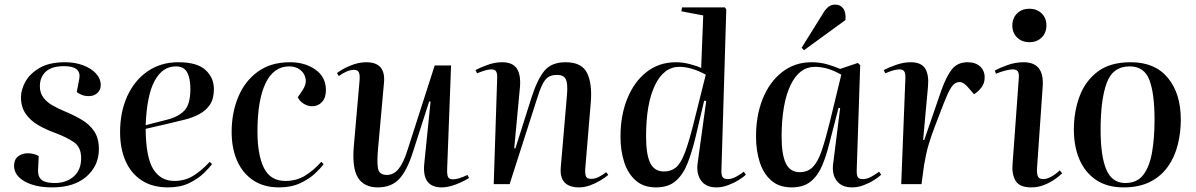

<svg xmlns="http://www.w3.org/2000/svg" viewBox="-20 -799 5189 833"><path d="M218 -5Q267 -5 299.5 -33Q332 -61 332 -113Q332 -160 301.5 -181.5Q271 -203 215 -224Q179 -237 146 -256Q113 -275 92 -304.5Q71 -334 71 -377Q71 -410 90.5 -445Q110 -480 152 -504.5Q194 -529 263 -529Q305 -529 340 -516Q375 -503 396 -480.5Q417 -458 417 -430Q417 -409 402.5 -395.5Q388 -382 365 -382Q348 -382 334.5 -387.5Q321 -393 313 -400L324 -457Q334 -512 258 -512Q204 -512 178.5 -488Q153 -464 153 -425Q153 -396 168 -376Q183 -356 206.5 -342.5Q230 -329 256 -318Q300 -300 334.5 -279.5Q369 -259 389 -229Q409 -199 409 -152Q409 -80 355 -33Q301 14 207 14Q133 14 87 -12Q41 -38 41 -80Q41 -107 58.5 -120.5Q76 -134 100 -134Q127 -134 148 -122L145 -59Q145 -30 162 -17.5Q179 -5 218 -5Z M754 -529Q835 -529 871.5 -495.5Q908 -462 908 -413Q908 -370 890.5 -344.5Q873 -319 845 -304Q817 -289 783.5 -280.5Q750 -272 720 -265L612 -240Q613 -116 645 -65Q677 -14 737 -14Q781 -14 817 -35.5Q853 -57 890 -97L900 -87Q889 -72 864.5 -48Q840 -24 801.5 -5Q763 14 709 14Q641 14 594.5 -16.5Q548 -47 524.5 -101Q501 -155 501 -225Q501 -314 532.5 -382.5Q564 -451 621 -490Q678 -529 754 -529ZM806 -413Q806 -459 792 -485Q778 -511 743 -511Q685 -511 651 -448.5Q617 -386 612 -256L706 -280Q756 -293 781 -320.5Q806 -348 806 -413Z M1238 -529Q1303 -529 1348.5 -497Q1394 -465 1394 -408Q1394 -375 1377 -356.5Q1360 -338 1334 -338Q1315 -338 1297.5 -349Q1280 -360 1272 -377L1291 -405Q1310 -432 1306 -456.5Q1302 -481 1282.5 -496Q1263 -511 1235 -511Q1167 -511 1132 -437.5Q1097 -364 1097 -229Q1097 -127 1125 -70.5Q1153 -14 1218 -14Q1266 -14 1303 -36.5Q1340 -59 1374 -97L1384 -87Q1372 -70 1347 -46.5Q1322 -23 1283 -4.5Q1244 14 1190 14Q1125 14 1079 -16.5Q1033 -47 1009 -101Q985 -155 985 -227Q985 -309 1013.5 -378Q1042 -447 1098.5 -488Q1155 -529 1238 -529Z M1442 -482Q1465 -500 1500.5 -514.5Q1536 -529 1569 -529Q1654 -529 1646 -441L1620 -152Q1615 -96 1620 -68Q1625 -40 1658 -40Q1688 -40 1709.5 -66.5Q1731 -93 1748 -148L1866 -515H1937L1920 -67Q1919 -43 1923.5 -32Q1928 -21 1945 -21Q1969 -21 2008 -40L2015 -27Q1994 -13 1959.5 0.5Q1925 14 1896 14Q1809 14 1821 -92L1848 -358L1842 -359L1772 -141Q1746 -59 1712 -22.5Q1678 14 1619 14Q1560 14 1533.5 -27.5Q1507 -69 1515 -164L1540 -450Q1542 -474 1537 -485Q1532 -496 1516 -496Q1499 -496 1481 -487.5Q1463 -479 1450 -469Z M2619 -40Q2606 -29 2585.5 -16.5Q2565 -4 2540.5 5Q2516 14 2493 14Q2405 14 2413 -74L2440 -389Q2444 -437 2434.5 -455.5Q2425 -474 2397 -474Q2373 -474 2358.5 -464.5Q2344 -455 2332.5 -431Q2321 -407 2308 -365L2191 0H2122L2137 -459Q2138 -480 2132.5 -489Q2127 -498 2111 -498Q2091 -498 2050 -481L2043 -495Q2059 -504 2092.5 -516.5Q2126 -529 2158 -529Q2204 -529 2222 -502Q2240 -475 2236 -423L2211 -156L2216 -155L2287 -379Q2312 -456 2342.5 -492.5Q2373 -529 2434 -529Q2504 -529 2527 -482.5Q2550 -436 2543 -353L2519 -66Q2518 -44 2522.5 -33.5Q2527 -23 2544 -23Q2562 -23 2579 -32Q2596 -41 2610 -52Z M3110 -62Q3109 -41 3114.5 -31.5Q3120 -22 3137 -22Q3155 -22 3174 -32.5Q3193 -43 3207 -54L3216 -41Q3206 -31 3185 -18Q3164 -5 3138.5 4.5Q3113 14 3089 14Q3042 14 3021 -16.5Q3000 -47 3007 -93L3044 -361L3035 -362L2996 -197Q2982 -140 2963.5 -92Q2945 -44 2913 -15Q2881 14 2826 14Q2772 14 2738 -16Q2704 -46 2688 -96Q2672 -146 2672 -206Q2672 -298 2701.5 -371Q2731 -444 2785 -486.5Q2839 -529 2913 -529Q2941 -529 2972.5 -521Q3004 -513 3022 -504L3031 -732L2936 -750L2939 -767H3125L3131 -758ZM2861 -55Q2891 -55 2912.5 -72.5Q2934 -90 2952.5 -139.5Q2971 -189 2994 -283L3042 -475Q2980 -509 2927 -509Q2860 -509 2821.5 -429Q2783 -349 2783 -207Q2783 -129 2801 -92Q2819 -55 2861 -55Z M3697 -64Q3696 -41 3701 -31.5Q3706 -22 3723 -22Q3742 -22 3760.5 -32.5Q3779 -43 3794 -54L3803 -41Q3793 -31 3772.5 -18Q3752 -5 3727 4.5Q3702 14 3677 14Q3631 14 3609.5 -15.5Q3588 -45 3595 -91L3625 -330L3618 -331L3579 -180Q3566 -127 3548 -83Q3530 -39 3498.5 -12.5Q3467 14 3415 14Q3360 14 3326 -16Q3292 -46 3276 -96Q3260 -146 3260 -206Q3260 -299 3289.5 -371.5Q3319 -444 3373.5 -486.5Q3428 -529 3501 -529Q3539 -529 3572 -519Q3605 -509 3625 -500L3702 -526L3712 -516ZM3450 -52Q3484 -52 3506 -74Q3528 -96 3544.5 -144Q3561 -192 3580 -269L3630 -475Q3600 -492 3572 -500.5Q3544 -509 3515 -509Q3448 -509 3410 -430Q3372 -351 3371 -209Q3371 -128 3389.5 -90Q3408 -52 3450 -52ZM3552 -743Q3563 -761 3575 -770Q3587 -779 3604 -779Q3626 -779 3638.5 -762Q3651 -745 3648 -712L3468 -581L3458 -592Z M3908 -459Q3909 -479 3903.5 -488.5Q3898 -498 3883 -498Q3873 -498 3858.5 -494.5Q3844 -491 3821 -481L3814 -495Q3835 -506 3867.5 -517.5Q3900 -529 3931 -529Q3977 -529 3994 -501.5Q4011 -474 4006 -422L3985 -192H3990L4063 -404Q4086 -469 4110.5 -499Q4135 -529 4178 -529Q4212 -529 4232 -511Q4252 -493 4252 -463Q4252 -439 4239 -421Q4226 -403 4206 -390L4180 -420Q4160 -443 4144 -443Q4134 -443 4124 -437.5Q4114 -432 4102.5 -412.5Q4091 -393 4075 -352Q4052 -293 4036.5 -252Q4021 -211 4012 -182Q4003 -153 3998 -129.5Q3993 -106 3989 -82L3978 0H3890Z M4372 -688Q4372 -720 4392.5 -740.5Q4413 -761 4446 -761Q4479 -761 4499.5 -740.5Q4520 -720 4520 -689Q4520 -657 4499.5 -636.5Q4479 -616 4447 -616Q4413 -616 4392.5 -636.5Q4372 -657 4372 -688ZM4400 -458Q4402 -480 4396 -489Q4390 -498 4374 -498Q4362 -498 4342 -493Q4322 -488 4301 -479L4296 -493Q4316 -504 4350.5 -516.5Q4385 -529 4421 -529Q4510 -529 4504 -427L4479 -67Q4478 -44 4483.5 -33Q4489 -22 4506 -22Q4522 -22 4541 -32.5Q4560 -43 4578 -60L4588 -47Q4577 -36 4557.5 -22Q4538 -8 4511 3Q4484 14 4454 14Q4403 14 4386 -15Q4369 -44 4373 -87Z M4855 14Q4784 14 4736 -18Q4688 -50 4663.5 -106.5Q4639 -163 4639 -237Q4639 -314 4663.5 -380.5Q4688 -447 4742 -488Q4796 -529 4886 -529Q4991 -529 5047 -461Q5103 -393 5103 -280Q5103 -223 5089.5 -170Q5076 -117 5046.5 -75.5Q5017 -34 4969.5 -10Q4922 14 4855 14ZM4862 -5Q4913 -5 4940 -40Q4967 -75 4978 -137Q4989 -199 4989 -280Q4989 -394 4966.5 -452.5Q4944 -511 4881 -511Q4808 -511 4781.5 -439Q4755 -367 4755 -236Q4755 -121 4780 -63Q4805 -5 4862 -5Z"/></svg>

Font: Literata 72pt Medium
Style: Italic
Weight: 500
Italic angle: -2°
Designer: Latin by Veronika Burian and Jose Scaglione. Greek by Irene Vlachou. Cyrillic by Vera Evstafieva
Foundry: TypeTogether
Version: Version 3.002